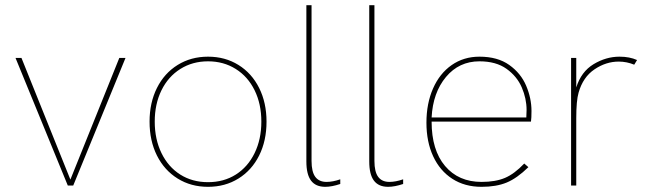

<svg xmlns="http://www.w3.org/2000/svg" viewBox="-20 -717 2515 742"><path d="M40 -493H63L252 -23L441 -493H465L263 0H242Z M558 -247Q558 -320 586.5 -377Q615 -434 666.5 -466Q718 -498 784 -498Q850 -498 901.5 -466Q953 -434 981.5 -377Q1010 -320 1010 -247Q1010 -173 981.5 -116Q953 -59 901.5 -27Q850 5 784 5Q718 5 666.5 -27Q615 -59 586.5 -116Q558 -173 558 -247ZM990 -247Q990 -315 964 -368Q938 -421 891 -450.5Q844 -480 784 -480Q724 -480 677 -450.5Q630 -421 604 -368Q578 -315 578 -247Q578 -179 604 -125.5Q630 -72 676.5 -42.5Q723 -13 784 -13Q845 -13 891.5 -42.5Q938 -72 964 -125.5Q990 -179 990 -247Z M1164 -93V-697H1184V-95Q1184 -53 1198.5 -33.5Q1213 -14 1242 -14Q1266 -14 1295 -24V-6Q1262 5 1237 5Q1200 5 1182 -19Q1164 -43 1164 -93Z M1407 -93V-697H1427V-95Q1427 -53 1441.5 -33.5Q1456 -14 1485 -14Q1509 -14 1538 -24V-6Q1505 5 1480 5Q1443 5 1425 -19Q1407 -43 1407 -93Z M1628 -243Q1628 -317 1653.5 -375Q1679 -433 1725.5 -465.5Q1772 -498 1833 -498Q1903 -498 1948 -466Q1993 -434 2013.5 -385.5Q2034 -337 2034 -288Q2034 -261 2032 -247H1648Q1648 -137 1700 -75.5Q1752 -14 1841 -14Q1895 -14 1931.5 -29.5Q1968 -45 2006 -85L2022 -71Q1978 -28 1938 -11.5Q1898 5 1841 5Q1776 5 1728 -26Q1680 -57 1654 -113Q1628 -169 1628 -243ZM2014 -263 2015 -292Q2015 -336 1996.5 -379Q1978 -422 1937.5 -451Q1897 -480 1833 -480Q1754 -480 1703.5 -419.5Q1653 -359 1648 -263Z M2187 -493H2207V-379Q2226 -440 2274 -469Q2322 -498 2374 -498Q2413 -498 2442 -485L2431 -467Q2402 -479 2371 -479Q2322 -479 2277.5 -449Q2233 -419 2216 -359Q2207 -328 2207 -260V0H2187Z"/></svg>

Font: Hanken Grotesk Thin
Style: Regular
Weight: 100
Designer: Alfredo Marco Pradil
Foundry: Hanken Design Co.
Version: Version 3.014